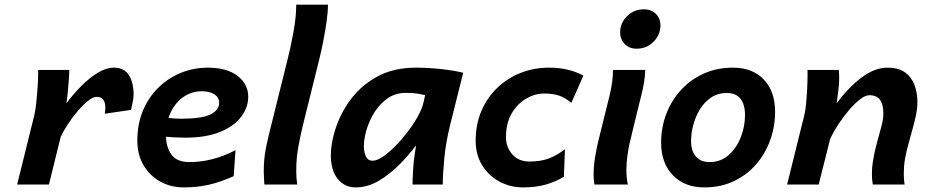

<svg xmlns="http://www.w3.org/2000/svg" viewBox="-20 -794 3978 826"><path d="M190.4 0H53.7L127.4 -297.4Q132.3 -316.9 136 -351.6Q139.6 -386.2 141.8 -419.7Q144 -453.1 144 -469.7V-493.2H278.3Q278.3 -481 276.4 -453.4Q274.4 -425.8 271.5 -396.5Q268.6 -367.2 265.6 -349.6Q296.4 -390.6 331.3 -425.5Q366.2 -460.4 401.9 -481.7Q437.5 -502.9 470.2 -502.9Q514.6 -502.9 534.7 -470.5Q554.7 -438 554.7 -387.7Q554.7 -372.6 551 -355.7Q547.4 -338.9 543.9 -321.3L430.7 -304.7Q433.1 -320.8 433.1 -331.1Q433.1 -377.4 395.5 -377.4Q380.4 -377.4 358.9 -360.4Q337.4 -343.3 314.5 -316.4Q291.5 -289.6 272 -259.8Q252.4 -230 241.2 -205.1Z M993.2 -147.9 985.4 -36.1Q926.3 -9.8 876.7 1.2Q827.1 12.2 770 12.2Q715.3 12.2 670.2 -12.5Q625 -37.1 597.9 -82.5Q570.8 -127.9 570.8 -189.5Q570.8 -260.3 595 -317.9Q619.1 -375.5 661.4 -417Q703.6 -458.5 758.3 -480.7Q813 -502.9 874 -502.9Q956.1 -502.9 1002 -467.5Q1047.9 -432.1 1047.9 -377.9Q1047.9 -331.5 1017.3 -291.3Q986.8 -251 926.3 -226.3Q865.7 -201.7 776.4 -201.7Q756.3 -201.7 730.2 -203.1Q704.1 -204.6 679 -207.3Q653.8 -210 636.7 -213.4V-297.9Q708 -283.2 758.8 -283.2Q848.1 -283.2 885.5 -301.8Q922.9 -320.3 922.9 -351.6Q922.9 -374.5 902.8 -387.9Q882.8 -401.4 846.7 -401.4Q807.6 -401.4 772.7 -379.2Q737.8 -356.9 716.1 -314.2Q694.3 -271.5 694.3 -209Q694.3 -161.1 717.5 -128.9Q740.7 -96.7 795.4 -96.7Q843.3 -96.7 892.3 -108.9Q941.4 -121.1 993.2 -147.9Z M1254.4 -773.9H1391.1Q1391.1 -747.1 1385.5 -705.6Q1379.9 -664.1 1371.1 -618.9Q1362.3 -573.7 1352.5 -534.7L1282.2 -251.5Q1274.9 -221.7 1264.6 -168.9Q1254.4 -116.2 1254.4 -59.1Q1254.4 -28.8 1258.8 0H1117.2Q1116.7 -11.2 1115.7 -29.1Q1114.7 -46.9 1114.7 -56.6Q1114.7 -112.8 1124.3 -158.4Q1133.8 -204.1 1142.6 -238.3L1216.3 -534.7Q1230 -588.4 1242.2 -654.5Q1254.4 -720.7 1254.4 -773.9Z M1884.8 0H1754.9Q1754.9 -22 1756.8 -58.8Q1758.8 -95.7 1764.2 -131.3L1770 -168.9Q1739.3 -127.4 1698 -85.7Q1656.7 -43.9 1608.9 -15.9Q1561 12.2 1509.8 12.2Q1462.4 12.2 1432.9 -24.4Q1403.3 -61 1403.3 -126Q1403.3 -165 1414.6 -209.5Q1433.6 -286.6 1479.5 -353.5Q1525.4 -420.4 1597.7 -461.7Q1669.9 -502.9 1768.6 -502.9Q1821.8 -502.9 1877.7 -496.8Q1933.6 -490.7 1972.7 -481L1916.5 -256.3Q1897.5 -179.7 1891.1 -110.1Q1884.8 -40.5 1884.8 0ZM1801.3 -350.6 1809.1 -384.8Q1799.8 -387.2 1778.6 -390.9Q1757.3 -394.5 1726.1 -394.5Q1677.2 -394.5 1640.6 -366Q1604 -337.4 1581.1 -294.2Q1558.1 -251 1549.8 -207Q1545.4 -185.1 1545.4 -165.5Q1545.4 -138.2 1554.4 -120.4Q1563.5 -102.5 1582.5 -102.5Q1601.6 -102.5 1627.4 -120.1Q1653.3 -137.7 1681.2 -166Q1709 -194.3 1734.4 -227.8Q1759.8 -261.2 1777.6 -293.5Q1795.4 -325.7 1801.3 -350.6Z M2489.7 -468.3 2438 -351.6Q2410.6 -374 2384.8 -382.8Q2358.9 -391.6 2321.3 -391.6Q2280.8 -391.6 2242.9 -369.4Q2205.1 -347.2 2180.9 -305.2Q2156.7 -263.2 2156.7 -203.1Q2156.7 -161.6 2183.6 -130.4Q2210.4 -99.1 2258.3 -99.1Q2306.2 -99.1 2340.6 -112.1Q2375 -125 2410.6 -151.9L2405.8 -33.7Q2372.1 -12.7 2328.9 -0.2Q2285.6 12.2 2231 12.2Q2175.3 12.2 2128.9 -12.7Q2082.5 -37.6 2054.4 -82.8Q2026.4 -127.9 2026.4 -188.5Q2026.4 -259.8 2051.3 -317.4Q2076.2 -375 2119.9 -416.7Q2163.6 -458.5 2220.7 -480.7Q2277.8 -502.9 2341.8 -502.9Q2390.1 -502.9 2428.2 -492.7Q2466.3 -482.4 2489.7 -468.3Z M2617.2 -493.2H2755.9Q2754.4 -443.8 2739.7 -387Q2725.1 -330.1 2710 -266.6L2688 -174.8Q2684.1 -157.2 2679.4 -126Q2674.8 -94.7 2674.8 -61.5Q2674.8 -27.3 2681.2 0H2537.1Q2533.7 -18.6 2533.7 -43Q2533.7 -80.6 2540.5 -120.6Q2547.4 -160.6 2554.7 -190.4L2573.7 -267.1Q2587.9 -322.3 2602.5 -383.3Q2617.2 -444.3 2617.2 -493.2ZM2647.9 -654.8Q2647.9 -695.3 2677.7 -724.6Q2707.5 -753.9 2750.5 -753.9Q2782.2 -753.9 2801.8 -734.1Q2821.3 -714.4 2821.3 -685.1Q2821.3 -644.5 2791.7 -614.5Q2762.2 -584.5 2718.3 -584.5Q2687 -584.5 2667.5 -604.7Q2647.9 -625 2647.9 -654.8Z M2824.2 -180.7Q2824.2 -244.6 2845.9 -302.5Q2867.7 -360.4 2908.4 -405.5Q2949.2 -450.7 3006.1 -476.8Q3063 -502.9 3133.3 -502.9Q3217.8 -502.9 3266.1 -451.7Q3314.5 -400.4 3314.5 -313Q3314.5 -249.5 3293.5 -191.2Q3272.5 -132.8 3232.7 -86.9Q3192.9 -41 3136.7 -14.4Q3080.6 12.2 3009.8 12.2Q2925.3 12.2 2874.8 -40Q2824.2 -92.3 2824.2 -180.7ZM3106.4 -394Q3068.8 -394 3040 -375Q3011.2 -356 2991.9 -325Q2972.7 -293.9 2962.9 -257.8Q2953.1 -221.7 2953.1 -188Q2953.1 -143.6 2974.1 -120.1Q2995.1 -96.7 3032.2 -96.7Q3080.6 -96.7 3114.7 -127Q3148.9 -157.2 3167 -203.9Q3185.1 -250.5 3185.1 -298.8Q3185.1 -344.7 3165.5 -369.4Q3146 -394 3106.4 -394Z M3871.6 0H3734.9Q3732.9 -11.2 3731.9 -22.9Q3731 -34.7 3731 -46.4Q3731 -73.2 3735.4 -100.1Q3741.7 -140.1 3752.2 -178.2Q3762.7 -216.3 3771.5 -248.8Q3780.3 -281.2 3780.3 -305.2Q3780.3 -344.2 3766.1 -364.3Q3752 -384.3 3720.2 -384.3Q3702.6 -384.3 3679.9 -366.7Q3657.2 -349.1 3633.1 -321Q3608.9 -293 3587.6 -260.5Q3566.4 -228 3551.8 -197.8L3502 0H3366.2L3439.9 -297.4Q3444.8 -315.9 3447.8 -346.9Q3450.7 -377.9 3452.4 -411.4Q3454.1 -444.8 3454.1 -469.7V-493.2H3588.4Q3590.3 -479 3590.3 -455.6Q3590.3 -434.6 3586.4 -402.1Q3582.5 -369.6 3579.1 -349.1Q3629.9 -418 3686.5 -460.4Q3743.2 -502.9 3798.3 -502.9Q3845.7 -502.9 3873.8 -482.4Q3901.9 -461.9 3914.3 -428.2Q3926.8 -394.5 3926.8 -354Q3926.8 -321.3 3915.8 -277.3Q3904.8 -233.4 3892.1 -189.2Q3879.4 -145 3873.5 -111.3Q3870.6 -94.7 3869.4 -77.9Q3868.2 -61 3868.2 -43.9Q3868.2 -20 3871.6 0Z"/></svg>

Font: Andika
Style: Bold Italic
Weight: 700
Italic angle: -14°
Designer: Victor Gaultney, Annie Olsen, Julie Remington, Don Collingsworth, Eric Hays, Becca Hirsbrunner
Foundry: SIL International
Version: Version 6.101